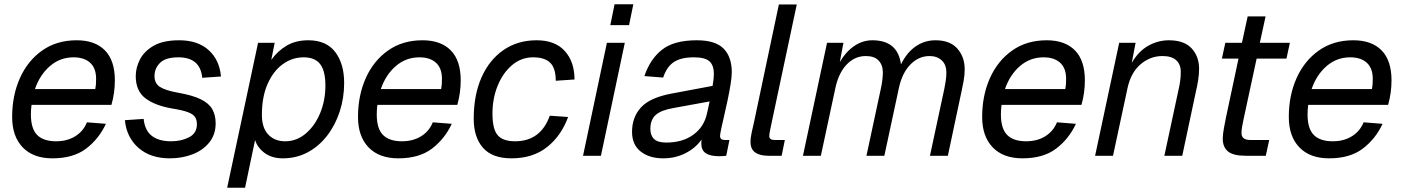

<svg xmlns="http://www.w3.org/2000/svg" viewBox="-20 -731 6584 901"><path d="M226 12Q136 12 86.5 -39.5Q37 -91 37 -182Q37 -283 73.5 -364.5Q110 -446 178 -494Q246 -542 340 -542Q426 -542 472.5 -494.5Q519 -447 519 -354Q519 -295 503 -239H128Q125 -217 125 -194Q125 -127 154.5 -97.5Q184 -68 243 -68Q295 -68 333 -91.5Q371 -115 388 -157L477 -150Q444 -79 384 -33.5Q324 12 226 12ZM325 -462Q262 -462 214.5 -421Q167 -380 144 -313H427Q429 -322 430 -333Q431 -344 431 -361Q431 -411 403 -436.5Q375 -462 325 -462Z M777 12Q686 12 630 -37Q574 -86 566 -167L654 -173Q660 -118 693 -93Q726 -68 783 -68Q831 -68 867.5 -87Q904 -106 904 -148Q904 -168 895.5 -181.5Q887 -195 862 -204.5Q837 -214 787 -222Q706 -236 661.5 -270.5Q617 -305 617 -374Q617 -413 636.5 -451.5Q656 -490 700.5 -516Q745 -542 821 -542Q908 -542 959 -496Q1010 -450 1017 -372L929 -366Q920 -462 817 -462Q757 -462 731 -436Q705 -410 705 -374Q705 -340 730 -323.5Q755 -307 815 -296Q884 -284 922.5 -265Q961 -246 976.5 -218Q992 -190 992 -152Q992 -100 962.5 -63Q933 -26 884 -7Q835 12 777 12Z M1046 150 1191 -530H1269L1253 -450Q1283 -492 1325.5 -517Q1368 -542 1427 -542Q1511 -542 1553 -487Q1595 -432 1595 -342Q1595 -271 1574 -207Q1553 -143 1514.5 -93.5Q1476 -44 1423.5 -16Q1371 12 1307 12Q1256 12 1222 -13Q1188 -38 1177 -74L1130 150ZM1318 -68Q1372 -68 1415 -104.5Q1458 -141 1482.5 -200.5Q1507 -260 1507 -330Q1507 -398 1482.5 -430Q1458 -462 1405 -462Q1351 -462 1306.5 -429.5Q1262 -397 1235.5 -336.5Q1209 -276 1209 -192Q1209 -131 1239 -99.5Q1269 -68 1318 -68Z M1849 12Q1759 12 1709.5 -39.5Q1660 -91 1660 -182Q1660 -283 1696.5 -364.5Q1733 -446 1801 -494Q1869 -542 1963 -542Q2049 -542 2095.5 -494.5Q2142 -447 2142 -354Q2142 -295 2126 -239H1751Q1748 -217 1748 -194Q1748 -127 1777.5 -97.5Q1807 -68 1866 -68Q1918 -68 1956 -91.5Q1994 -115 2011 -157L2100 -150Q2067 -79 2007 -33.5Q1947 12 1849 12ZM1948 -462Q1885 -462 1837.5 -421Q1790 -380 1767 -313H2050Q2052 -322 2053 -333Q2054 -344 2054 -361Q2054 -411 2026 -436.5Q1998 -462 1948 -462Z M2380 12Q2290 12 2246.5 -37.5Q2203 -87 2203 -174Q2203 -285 2239.5 -367.5Q2276 -450 2342.5 -496Q2409 -542 2498 -542Q2585 -542 2630.5 -491.5Q2676 -441 2676 -358L2588 -352Q2588 -411 2562 -436.5Q2536 -462 2482 -462Q2426 -462 2383 -425.5Q2340 -389 2315.5 -329Q2291 -269 2291 -198Q2291 -125 2315.5 -96.5Q2340 -68 2397 -68Q2517 -68 2560 -188L2646 -182Q2614 -94 2547.5 -41Q2481 12 2380 12Z M2716 0 2828 -530H2912L2800 0ZM2844 -613 2864 -711H2952L2932 -613Z M3271 -58Q3271 -67 3272 -76Q3245 -37 3197.5 -12.5Q3150 12 3092 12Q3027 12 2986.5 -20Q2946 -52 2946 -112Q2946 -181 2988 -227Q3030 -273 3132 -292L3324 -328Q3327 -344 3328.5 -359Q3330 -374 3330 -384Q3330 -424 3309.5 -443Q3289 -462 3236 -462Q3176 -462 3142.5 -440Q3109 -418 3092 -367L3004 -374Q3031 -454 3087 -498Q3143 -542 3250 -542Q3337 -542 3375.5 -503Q3414 -464 3414 -392Q3414 -370 3408.5 -336Q3403 -302 3395 -263.5Q3387 -225 3378.5 -189Q3370 -153 3364.5 -127Q3359 -101 3359 -93Q3359 -74 3382 -74H3403L3388 0Q3374 2 3354 2Q3313 2 3292 -12Q3271 -26 3271 -58ZM3032 -126Q3032 -95 3049.5 -78.5Q3067 -62 3106 -62Q3184 -62 3234.5 -99.5Q3285 -137 3298 -200Q3300 -210 3303.5 -224.5Q3307 -239 3310 -255L3140 -224Q3082 -214 3057 -191.5Q3032 -169 3032 -126Z M3586 0Q3546 0 3524 -15.5Q3502 -31 3502 -64Q3502 -87 3508 -112Q3514 -137 3518 -156L3635 -710H3719L3600 -150Q3596 -131 3593 -116Q3590 -101 3590 -92Q3590 -74 3616 -74H3663L3648 0Z M3748 0 3861 -530H3938L3921 -440Q3949 -488 3988.5 -515Q4028 -542 4074 -542Q4193 -542 4208 -429Q4235 -484 4276.5 -513Q4318 -542 4370 -542Q4438 -542 4472.5 -503Q4507 -464 4507 -406Q4507 -379 4502 -351.5Q4497 -324 4493 -306L4428 0H4344L4412 -317Q4415 -332 4418 -351.5Q4421 -371 4421 -390Q4421 -428 4399 -448Q4377 -468 4342 -468Q4291 -468 4252 -428Q4213 -388 4198 -317L4130 0H4046L4114 -317Q4118 -334 4120.5 -355.5Q4123 -377 4123 -390Q4123 -426 4103 -447Q4083 -468 4043 -468Q3991 -468 3953 -428Q3915 -388 3900 -317L3832 0Z M4778 12Q4688 12 4638.5 -39.5Q4589 -91 4589 -182Q4589 -283 4625.5 -364.5Q4662 -446 4730 -494Q4798 -542 4892 -542Q4978 -542 5024.5 -494.5Q5071 -447 5071 -354Q5071 -295 5055 -239H4680Q4677 -217 4677 -194Q4677 -127 4706.5 -97.5Q4736 -68 4795 -68Q4847 -68 4885 -91.5Q4923 -115 4940 -157L5029 -150Q4996 -79 4936 -33.5Q4876 12 4778 12ZM4877 -462Q4814 -462 4766.5 -421Q4719 -380 4696 -313H4979Q4981 -322 4982 -333Q4983 -344 4983 -361Q4983 -411 4955 -436.5Q4927 -462 4877 -462Z M5119 0 5232 -530H5309L5291 -436Q5322 -490 5368 -516Q5414 -542 5465 -542Q5537 -542 5572 -504Q5607 -466 5607 -408Q5607 -383 5602.5 -354.5Q5598 -326 5593 -306L5528 0H5444L5512 -317Q5516 -334 5518.5 -353Q5521 -372 5521 -394Q5521 -429 5499.5 -448.5Q5478 -468 5435 -468Q5378 -468 5332.5 -429.5Q5287 -391 5271 -317L5203 0Z M5826 0Q5767 0 5742.5 -20.5Q5718 -41 5718 -80Q5718 -100 5723.5 -129.5Q5729 -159 5734 -184L5792 -456H5714L5730 -530H5808L5835 -654H5919L5892 -530H6033L6017 -456H5877L5816 -173Q5812 -155 5809 -137.5Q5806 -120 5806 -106Q5806 -74 5848 -74H5936L5920 0Z M6217 12Q6127 12 6077.5 -39.5Q6028 -91 6028 -182Q6028 -283 6064.5 -364.5Q6101 -446 6169 -494Q6237 -542 6331 -542Q6417 -542 6463.5 -494.5Q6510 -447 6510 -354Q6510 -295 6494 -239H6119Q6116 -217 6116 -194Q6116 -127 6145.5 -97.5Q6175 -68 6234 -68Q6286 -68 6324 -91.5Q6362 -115 6379 -157L6468 -150Q6435 -79 6375 -33.5Q6315 12 6217 12ZM6316 -462Q6253 -462 6205.5 -421Q6158 -380 6135 -313H6418Q6420 -322 6421 -333Q6422 -344 6422 -361Q6422 -411 6394 -436.5Q6366 -462 6316 -462Z"/></svg>

Font: Geist Regular
Style: Italic
Weight: 400
Italic angle: -12°
Designer: Basement.studio, Andrés Briganti, Mateo Zaragoza
Foundry: Basement.studio, Vercel, Andrés Briganti, Guido Ferreyra, Mateo Zaragoza
Version: Version 1.500; ttfautohint (v1.8.4.7-5d5b)